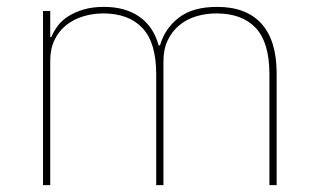

<svg xmlns="http://www.w3.org/2000/svg" viewBox="-20 -538 919 558"><path d="M105 0V-506H126V-430H129Q136 -447 148 -463Q160 -479 179 -491Q198 -503 223.5 -510.5Q249 -518 282 -518Q344 -518 385 -489.5Q426 -461 441 -406H445Q459 -455 499.5 -486.5Q540 -518 611 -518Q696 -518 740 -469Q784 -420 784 -325V0H763V-322Q763 -414 723.5 -456.5Q684 -499 609 -499Q578 -499 550 -490.5Q522 -482 501 -464.5Q480 -447 467.5 -421Q455 -395 455 -360V0H434V-322Q434 -414 394 -456.5Q354 -499 280 -499Q250 -499 222 -490.5Q194 -482 172.5 -465Q151 -448 138.5 -422Q126 -396 126 -362V0Z"/></svg>

Font: IBM Plex Sans Devanagari Thin
Style: Regular
Weight: 100
Designer: Mike Abbink, Paul van der Laan, Pieter van Rosmalen, Erin McLaughlin
Foundry: Bold Monday
Version: Version 1.1